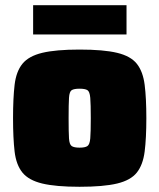

<svg xmlns="http://www.w3.org/2000/svg" viewBox="-20 -708 611 736"><path d="M285 8Q194 8 142 -4.5Q90 -17 66 -46.5Q42 -76 36 -127Q30 -178 30 -255Q30 -332 36 -383Q42 -434 66 -463.5Q90 -493 142 -505.5Q194 -518 285 -518Q377 -518 429 -505.5Q481 -493 504.5 -463.5Q528 -434 534.5 -383Q541 -332 541 -255Q541 -178 534.5 -127Q528 -76 504.5 -46.5Q481 -17 429 -4.5Q377 8 285 8ZM285 -142Q306 -142 315 -148Q324 -154 326 -177.5Q328 -201 328 -255Q328 -309 326 -333Q324 -357 315 -362.5Q306 -368 285 -368Q264 -368 255 -362.5Q246 -357 244.5 -333Q243 -309 243 -255Q243 -201 244.5 -177.5Q246 -154 255 -148Q264 -142 285 -142ZM107 -576V-688H465V-576Z"/></svg>

Font: Saira Black
Style: Regular
Weight: 900
Designer: Hector Gatti with collaboration of the Omnibus-Type team
Foundry: Omnibus-Type
Version: Version 1.100; ttfautohint (v1.8.3)